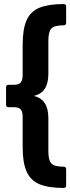

<svg xmlns="http://www.w3.org/2000/svg" viewBox="-20 -752 347 949"><path d="M295 177Q219 177 175 158.5Q131 140 111.5 96Q92 52 92 -24V-173Q92 -200 82.5 -211Q73 -222 50 -222H23Q10 -222 10 -235V-320Q10 -333 23 -333H50Q73 -333 82.5 -344.5Q92 -356 92 -382V-531Q92 -608 111.5 -652Q131 -696 175.5 -714Q220 -732 295 -732Q307 -732 307 -719V-640Q307 -627 295 -627Q248 -627 233.5 -610.5Q219 -594 219 -552V-386Q219 -294 147 -278Q219 -261 219 -169V-3Q219 40 234 56Q249 72 295 72Q307 72 307 85V164Q307 177 295 177Z"/></svg>

Font: Sofia Sans ExtraBold
Style: Regular
Weight: 800
Designer: Botio Nikoltchev, Ani Petrova
Foundry: lettersoup
Version: Version 4.101; ttfautohint (v1.8.4.7-5d5b)